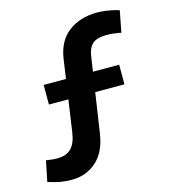

<svg xmlns="http://www.w3.org/2000/svg" viewBox="-108 -796 783 889"><g transform="rotate(-15 283.5 -351.0)"><path d="M128 8Q97 8 72.5 3.5Q48 -1 26 -8L14 -12L34 -110L43 -109Q54 -107 65.5 -106Q77 -105 86 -105Q131 -105 154.5 -129Q178 -153 185 -203L234 -540Q246 -626 302 -668Q358 -710 439 -710Q461 -710 484.5 -706.5Q508 -703 530 -697L544 -693L524 -590L516 -592Q500 -595 485 -596.5Q470 -598 456 -598Q407 -598 386.5 -578.5Q366 -559 361 -522L307 -163Q294 -78 245 -35Q196 8 128 8ZM114 -356V-450H476V-356Z"/></g></svg>

Font: REM Medium
Style: Regular
Weight: 500
Designer: Octavio Pardo
Foundry: Ashler Design
Version: Version 1.005;gftools[0.9.28]